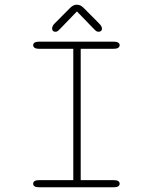

<svg xmlns="http://www.w3.org/2000/svg" viewBox="-20 -796 659 816"><path d="M147.5 0Q133.5 0 127.2 -4Q121 -8 121 -15Q121 -22.5 127.2 -26.5Q133.5 -30.5 147.5 -30.5H291.5V-588.5H147.5Q133.5 -588.5 127.2 -592.8Q121 -597 121 -604Q121 -611 127.2 -615Q133.5 -619 147.5 -619H462Q476 -619 482.2 -615Q488.5 -611 488.5 -604Q488.5 -597 482.2 -592.8Q476 -588.5 462 -588.5H323V-30.5H462Q476 -30.5 482.2 -26.5Q488.5 -22.5 488.5 -15Q488.5 -8 482.2 -4Q476 0 462 0ZM401.5 -696Q413.5 -684 413.5 -674Q413.5 -668 409.5 -664.5Q405.5 -661 399 -661Q392.5 -661 388 -664.5Q383.5 -668 376 -676L307 -747.5L237.5 -675.5Q230 -667.5 225.8 -664.2Q221.5 -661 214.5 -661Q208.5 -661 205 -664.8Q201.5 -668.5 201.5 -675Q201.5 -679.5 204 -685Q206.5 -690.5 212 -696L277 -761.5Q285 -769.5 292 -772.8Q299 -776 306.5 -776Q314.5 -776 321.5 -772.8Q328.5 -769.5 336.5 -761.5Z"/></svg>

Font: Sono ExtraLight Monospace ExtraLight
Style: Regular
Weight: 250
Version: Version 2.112